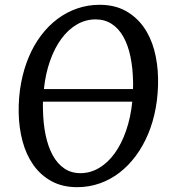

<svg xmlns="http://www.w3.org/2000/svg" viewBox="-20 -773 715 803"><path d="M302.7 9.8Q240.7 9.8 195.1 -15.4Q149.4 -40.5 119.4 -83.3Q89.4 -126 74.2 -182.6Q59.1 -239.3 58.1 -302.2Q57.1 -366.7 68.1 -425.3Q79.1 -483.9 100.1 -533.9Q121.1 -584 151.6 -624.5Q182.1 -665 220.2 -693.6Q258.3 -722.2 302.7 -737.5Q347.2 -752.9 396.5 -752.9Q458.5 -752.9 503.9 -728.3Q549.3 -703.6 579.6 -661.6Q609.9 -619.6 625 -563.7Q640.1 -507.8 641.1 -444.8Q642.1 -380.4 631.3 -321.5Q620.6 -262.7 599.4 -212.2Q578.1 -161.6 547.6 -120.6Q517.1 -79.6 479.2 -50.5Q441.4 -21.5 396.7 -5.9Q352.1 9.8 302.7 9.8ZM536.1 -400.4Q536.6 -407.2 536.6 -414.6Q536.6 -421.9 536.6 -429.2Q535.6 -488.8 525.4 -537.1Q515.1 -585.4 495.6 -619.9Q476.1 -654.3 447 -673.1Q418 -691.9 379.9 -691.9Q338.4 -691.9 302 -670.9Q265.6 -649.9 237.1 -611.3Q208.5 -572.8 189.5 -519Q170.4 -465.3 163.6 -400.4ZM316.4 -48.8Q357.9 -48.8 394.5 -70.6Q431.2 -92.3 459.7 -131.8Q488.3 -171.4 507.3 -226.3Q526.4 -281.2 533.2 -347.7H159.7Q159.7 -339.4 159.4 -331.5Q159.2 -323.7 159.7 -315.4Q160.6 -256.8 170.9 -207.8Q181.2 -158.7 200.7 -123.3Q220.2 -87.9 249 -68.4Q277.8 -48.8 316.4 -48.8Z"/></svg>

Font: Merriweather
Style: Italic
Weight: 400
Italic angle: -7°
Designer: Eben Sorkin ( eben@eyebytes.com )
Foundry: Eben Sorkin ( eben@eyebytes.com )
Version: Version 1.005; ttfautohint (v0.97) -l 13 -r 13 -G 200 -x 24 